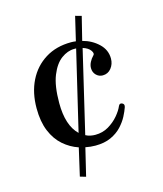

<svg xmlns="http://www.w3.org/2000/svg" viewBox="-129 -900 921 1083"><g transform="rotate(-15 332.0 -358.5)"><path d="M238 88 204 78 241 -83Q193 -99 153.5 -133.5Q114 -168 91 -223.5Q68 -279 68 -357Q68 -448 102.5 -517.5Q137 -587 201 -627Q265 -667 352 -667Q358 -667 365.5 -666.5Q373 -666 380 -665L413 -805L449 -795L415 -658Q469 -644 507.5 -607.5Q546 -571 546 -520Q546 -488 527 -464Q508 -440 477 -440Q455 -440 439 -456Q423 -472 423 -497Q423 -514 432 -531.5Q441 -549 454 -562Q465 -571 452 -590Q439 -609 407 -619L294 -140Q307 -133 321.5 -130Q336 -127 350 -127Q393 -127 427.5 -147.5Q462 -168 486 -196.5Q510 -225 520 -249Q527 -266 543 -258Q556 -251 550 -234Q543 -213 528.5 -185Q514 -157 489 -130Q464 -103 426 -85.5Q388 -68 335 -68Q306 -68 277 -74ZM261 -162 371 -626H359Q321 -626 284 -599Q247 -572 223 -512.5Q199 -453 199 -353Q199 -221 261 -162Z"/></g></svg>

Font: Zen Old Mincho Black
Style: Regular
Weight: 900
Designer: Yoshimichi Ohira
Foundry: Positype
Version: Version 1.001